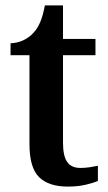

<svg xmlns="http://www.w3.org/2000/svg" viewBox="-20 -680 401 710"><path d="M231 10Q160 10 124.5 -25Q89 -60 89 -147V-476H19V-520Q46 -521 68 -532Q90 -543 104 -559Q119 -575 129 -599Q139 -623 146 -660H213V-536H333V-476H213V-152Q213 -103 228.5 -81Q244 -59 277 -59Q295 -59 311 -61.5Q327 -64 342 -67V-11Q327 -4 297.5 3Q268 10 231 10Z"/></svg>

Font: Noto Serif Ethiopic SemiCondensed SemiBold
Style: Regular
Weight: 600
Width: 4
Designer: Monotype Design Team
Foundry: Monotype Imaging Inc.
Version: Version 2.102; ttfautohint (v1.8.4.7-5d5b)